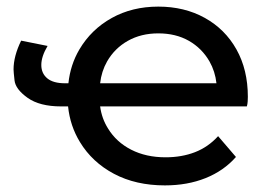

<svg xmlns="http://www.w3.org/2000/svg" viewBox="-20 -555 811 581"><path d="M479 6Q391 6 325 -29Q259 -64 222 -125Q192 -174 186 -233H165Q100 -233 63.5 -259Q27 -285 24 -311.5Q21 -338 21 -345Q21 -385 44 -432L124 -416Q105 -384 105 -358.5Q105 -333 123 -318Q141 -303 177 -303H187Q193 -359 220 -405Q256 -466 318 -500.5Q380 -535 459 -535Q538 -535 599.5 -501Q661 -467 695.5 -405.5Q730 -344 730 -262Q730 -256 729.5 -248Q729 -240 727 -233H283Q288 -196 307 -166Q332 -125 377 -102Q422 -79 481 -79Q530 -79 570 -94.5Q610 -110 640 -143L694 -80Q657 -38 602 -16Q547 6 479 6ZM635 -303Q631 -339 614 -369Q591 -409 551.5 -431.5Q512 -454 459 -454Q407 -454 367 -431.5Q327 -409 304 -369Q287 -339 283 -303Z"/></svg>

Font: Montserrat Z Med
Style: Regular
Weight: 500
Designer: Julieta Ulanovsky
Foundry: Julieta Ulanovsky
Version: Version 8.000